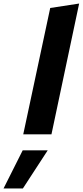

<svg xmlns="http://www.w3.org/2000/svg" viewBox="-125 -757 466 1082"><path d="M6 0 158 -712 321 -737 165 0ZM-105 305 3 90H144L4 305Z"/></svg>

Font: Red Hat Text VF
Style: Italic
Weight: 300
Italic angle: -12°
Designer: Pentagram, MCKL
Foundry: Pentagram, MCKL
Version: Version 1.023